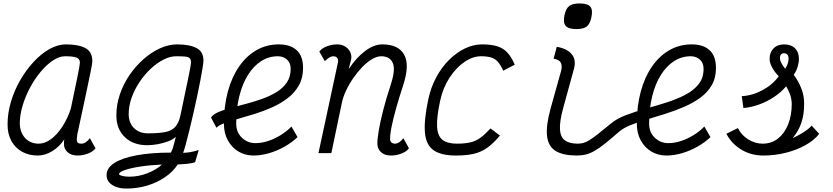

<svg xmlns="http://www.w3.org/2000/svg" viewBox="-20 -890 4840 1116"><path d="M502.5 -87 535 -28Q521.5 -9 491.5 2.5Q461.5 14 431 14Q396 14 374.5 -4Q353 -22 352 -49Q351.5 -58 352 -67.8Q352.5 -77.5 355 -81.5Q326 -37.5 284.2 -11.8Q242.5 14 200 14Q147 14 107 -8.8Q67 -31.5 45.2 -72.5Q23.5 -113.5 24 -168Q24 -232 43.5 -298Q63 -364 97.5 -423.8Q132 -483.5 175.5 -530.5Q219 -577.5 267.5 -604.8Q316 -632 363 -632Q436 -632 476.2 -610.5Q516.5 -589 516.5 -536Q517 -531.5 515.5 -520Q514 -508.5 508.8 -483.2Q503.5 -458 494 -411.5Q484.5 -365 468.5 -290.8Q452.5 -216.5 429 -107.5Q425 -82 427.5 -68.5Q430 -55 454 -55Q466 -55 479.2 -63.8Q492.5 -72.5 502.5 -87ZM205 -55Q241 -55 276.5 -81.2Q312 -107.5 342.2 -153.8Q372.5 -200 391.5 -258Q414.5 -367 429.2 -438.8Q444 -510.5 444.5 -526.5Q444 -548 424.5 -555.5Q405 -563 358 -563Q325 -563 288.8 -539.2Q252.5 -515.5 218 -474.8Q183.5 -434 156 -383.2Q128.5 -332.5 112 -278.2Q95.5 -224 95 -173Q96 -120 126.2 -87.5Q156.5 -55 205 -55Z M715 206Q662.5 206 630.8 184.2Q599 162.5 599.5 127Q599.5 86.5 645 57.2Q690.5 28 774.8 12.5Q859 -3 973.5 -3Q983 -20.5 989.8 -47.2Q996.5 -74 1002 -95Q987 -80 958.8 -69Q930.5 -58 897.8 -52Q865 -46 835 -46Q754.5 -46 705.5 -93Q656.5 -140 656.5 -218Q656 -279.5 676.2 -339.8Q696.5 -400 732.2 -452.8Q768 -505.5 813.8 -545.8Q859.5 -586 909.8 -609Q960 -632 1009 -632Q1082 -632 1122.8 -610.5Q1163.5 -589 1162.5 -536Q1162.5 -526.5 1157.8 -496.5Q1153 -466.5 1144.8 -423.8Q1136.5 -381 1126 -331Q1115.5 -281 1103.8 -230.2Q1092 -179.5 1081 -134Q1070 -88.5 1060.5 -53.5Q1051 -18.5 1044.5 -1.5Q1067.5 -2.5 1086.5 -5.8Q1105.5 -9 1135 -18L1114 53Q1092 60 1064.5 62.5Q1037 65 1013 66Q985.5 108.5 939.2 140Q893 171.5 835.2 188.8Q777.5 206 715 206ZM732 137Q784.5 137 835.5 117.5Q886.5 98 921.5 66.5Q851 69.5 794.8 78.2Q738.5 87 705.5 98.5Q672.5 110 672 122Q672 127.5 689.5 132.2Q707 137 732 137ZM840 -115Q900.5 -115 938.5 -122Q976.5 -129 998 -151.8Q1019.5 -174.5 1029 -220.5Q1058.5 -362 1074.2 -436.5Q1090 -511 1090.5 -526.5Q1090 -544.5 1082.2 -552Q1074.5 -559.5 1056.2 -561.2Q1038 -563 1004 -563Q969 -563 930.5 -543.5Q892 -524 855.8 -490Q819.5 -456 790.5 -412.5Q761.5 -369 744.5 -320.5Q727.5 -272 728 -223.5Q729.5 -173.5 760.2 -144.2Q791 -115 840 -115Z M1674 -154.5 1709.5 -93Q1676 -61 1632.5 -36.8Q1589 -12.5 1542.8 0.8Q1496.5 14 1454 14Q1404.5 14 1365.5 -9.5Q1326.5 -33 1304 -74.8Q1281.5 -116.5 1281.5 -170.5Q1281.5 -273.5 1304.5 -358Q1327.5 -442.5 1370 -503.8Q1412.5 -565 1471 -598.5Q1529.5 -632 1601 -632Q1667.5 -632 1704.5 -598.2Q1741.5 -564.5 1741.5 -495Q1741.5 -437 1717.5 -394.2Q1693.5 -351.5 1653.5 -320.5Q1613.5 -289.5 1564.2 -267.2Q1515 -245 1464 -229Q1413 -213 1366.5 -200Q1320 -187 1286 -174.8Q1252 -162.5 1238 -147.5L1206.5 -207Q1219 -225.5 1249.8 -238.8Q1280.5 -252 1322.8 -263.2Q1365 -274.5 1412.2 -287Q1459.5 -299.5 1505 -315.8Q1550.5 -332 1587.8 -355Q1625 -378 1647.2 -410.8Q1669.5 -443.5 1669.5 -489.5Q1669.5 -525.5 1647.5 -544.2Q1625.5 -563 1595 -563Q1542.5 -563 1498.2 -534.8Q1454 -506.5 1421.5 -454.8Q1389 -403 1371 -331Q1353 -259 1353 -171.5Q1353 -121 1386 -89.5Q1419 -58 1465 -58Q1500 -58 1537.8 -70.2Q1575.5 -82.5 1611.2 -104.5Q1647 -126.5 1674 -154.5Z M2324.5 -87 2357 -28Q2343.5 -9 2313.5 2.5Q2283.5 14 2253 14Q2217 14 2195.8 -4.5Q2174.5 -23 2173.5 -53Q2173 -81.5 2181.8 -133Q2190.5 -184.5 2208.2 -253Q2226 -321.5 2252 -400.5Q2280 -486 2262.8 -524.5Q2245.5 -563 2196 -563Q2171 -563 2142.5 -546.2Q2114 -529.5 2086.2 -500.8Q2058.5 -472 2034 -437Q2009.5 -402 1991.8 -364.2Q1974 -326.5 1967 -292L1906 0H1831L1943 -521Q1943.5 -525 1944.8 -530Q1946 -535 1945 -539.5Q1944 -550.5 1936.8 -556.8Q1929.5 -563 1917 -563Q1908 -563 1896.2 -556.8Q1884.5 -550.5 1868 -534.5L1836 -590Q1850 -609.5 1880 -620.8Q1910 -632 1940 -632Q1966.5 -632 1987 -619.2Q2007.5 -606.5 2017.2 -584Q2027 -561.5 2018 -532.5L2006.5 -488Q2050 -554 2101.5 -593Q2153 -632 2202 -632Q2296 -632 2329.2 -572.2Q2362.5 -512.5 2323 -393Q2300 -323.5 2282.8 -262Q2265.5 -200.5 2256 -153Q2246.5 -105.5 2247.5 -79Q2248 -68 2256 -61.5Q2264 -55 2276 -55Q2288 -55 2301.2 -63.8Q2314.5 -72.5 2324.5 -87Z M2831 -143.5 2886 -102Q2848.5 -57.5 2813.2 -32Q2778 -6.5 2735 3.8Q2692 14 2630 14Q2544.5 14 2500.5 -16.5Q2456.5 -47 2450 -118.5Q2443.5 -190 2469.5 -313Q2484.5 -383 2516 -441.2Q2547.5 -499.5 2590.2 -542Q2633 -584.5 2682.2 -608.2Q2731.5 -632 2782 -632Q2835.5 -632 2870.5 -621Q2905.5 -610 2929.2 -584.2Q2953 -558.5 2972 -514L2905 -479Q2890.5 -512 2874 -530.5Q2857.5 -549 2834.5 -556Q2811.5 -563 2776 -563Q2728 -563 2679.5 -529.8Q2631 -496.5 2593 -438.5Q2555 -380.5 2538.5 -305Q2517.5 -208.5 2520.5 -154Q2523.5 -99.5 2552 -77.2Q2580.5 -55 2636 -55Q2684 -55 2715.5 -62.8Q2747 -70.5 2773.2 -89.8Q2799.5 -109 2831 -143.5Z M3333 14Q3254 14 3210.5 -12Q3167 -38 3159.8 -98.5Q3152.5 -159 3181 -262L3242 -480Q3248.5 -507.5 3239.8 -525.2Q3231 -543 3198 -549L3216 -618Q3275 -608 3302.2 -576.2Q3329.5 -544.5 3317 -493L3253.5 -262Q3232 -183 3234.8 -137.8Q3237.5 -92.5 3263.8 -73.8Q3290 -55 3338 -55Q3356 -55 3371.8 -59.5Q3387.5 -64 3407.2 -76.2Q3427 -88.5 3456.5 -111.5Q3486 -134.5 3531 -172Q3566 -201 3618.8 -221Q3671.5 -241 3732.2 -258Q3793 -275 3852.5 -293.8Q3912 -312.5 3961 -337.8Q4010 -363 4039.8 -399.5Q4069.5 -436 4069.5 -489.5Q4069.5 -525.5 4047.5 -544.2Q4025.5 -563 3995 -563Q3942.5 -563 3898.2 -534.8Q3854 -506.5 3821.5 -454.8Q3789 -403 3771 -331Q3753 -259 3753 -171.5Q3753 -121 3786 -89.5Q3819 -58 3865 -58Q3900 -58 3937.8 -70.2Q3975.5 -82.5 4011.2 -104.5Q4047 -126.5 4074 -154.5L4109.5 -93Q4076 -61 4032.5 -36.8Q3989 -12.5 3942.8 0.8Q3896.5 14 3854 14Q3804.5 14 3765.5 -9.5Q3726.5 -33 3704 -74.8Q3681.5 -116.5 3681.5 -170.5Q3681.5 -273.5 3704.5 -358Q3727.5 -442.5 3770 -503.8Q3812.5 -565 3871 -598.5Q3929.5 -632 4001 -632Q4067.5 -632 4104.5 -598.2Q4141.5 -564.5 4141.5 -495Q4141.5 -437 4117 -394.8Q4092.5 -352.5 4050.5 -322Q4008.5 -291.5 3956.5 -269Q3904.5 -246.5 3848.5 -228.8Q3792.5 -211 3739.8 -195.5Q3687 -180 3644.2 -162.5Q3601.5 -145 3575.5 -122Q3529.5 -81.5 3496 -55Q3462.5 -28.5 3436.2 -13.2Q3410 2 3385.8 8Q3361.5 14 3333 14ZM3330 -721Q3284 -721 3268 -739.8Q3252 -758.5 3261 -801.5Q3269.5 -840.5 3288.5 -855.2Q3307.5 -870 3349 -870Q3395 -870 3411 -851.5Q3427 -833 3417.5 -789.5Q3409.5 -751 3390.5 -736Q3371.5 -721 3330 -721Z M4417 14Q4345.5 14 4289 -20.2Q4232.5 -54.5 4202 -112.5L4269 -145.5Q4289 -104.5 4329.2 -79.8Q4369.5 -55 4412 -55Q4465 -55 4503 -85.5Q4541 -116 4561.5 -168.2Q4582 -220.5 4582 -285.5Q4581.5 -315.5 4572.2 -341Q4563 -366.5 4549.5 -388.5Q4520.5 -354 4479.8 -326.8Q4439 -299.5 4392.8 -282.8Q4346.5 -266 4301 -262L4291.5 -331Q4354 -334.5 4413 -366.5Q4472 -398.5 4506.5 -447Q4482 -471.5 4467.2 -499.5Q4452.5 -527.5 4453.5 -548Q4453 -585 4476 -608.5Q4499 -632 4538 -632Q4578 -632 4600.8 -609.5Q4623.5 -587 4623.5 -550Q4624.5 -531 4617.2 -504.8Q4610 -478.5 4593.5 -455Q4620 -420.5 4637.5 -376.5Q4655 -332.5 4654 -284.5Q4654 -225.5 4638.5 -178Q4623 -130.5 4587.5 -87.5Q4606.5 -96 4627 -107.2Q4647.5 -118.5 4666.5 -132Q4685.5 -145.5 4698 -159.5L4741.5 -112Q4712.5 -74.5 4661.2 -46Q4610 -17.5 4546.8 -1.8Q4483.5 14 4417 14ZM4544 -490Q4555 -508 4559 -521.2Q4563 -534.5 4563.5 -545.5Q4564.5 -561.5 4558 -570.8Q4551.5 -580 4538 -580.5Q4527 -581 4520.2 -573.8Q4513.5 -566.5 4513.5 -554Q4513.5 -538.5 4521.5 -523.8Q4529.5 -509 4544 -490Z"/></svg>

Font: Victor Mono Thin
Style: Italic
Weight: 100
Italic angle: -12°
Monospace: yes
Designer: Rune Bjørnerås
Version: Version 1.561;gftools[0.9.30]